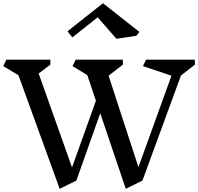

<svg xmlns="http://www.w3.org/2000/svg" viewBox="-20 -1158 1235 1197"><path d="M1108 -687 868 -32 764 19 605 -452 456 -32 352 19 95 -689 0 -746 20 -786H294V-755L221 -700L429 -114L578 -530L524 -690L432 -746L452 -786H746V-755L657 -686L843 -116L1049 -686L871 -746L891 -786H1195V-755ZM830 -935 706 -916 589 -1050 431 -925 401 -963 622 -1138 849 -959Z"/></svg>

Font: Inknut Antiqua
Style: Regular
Weight: 400
Designer: Claus Eggers Sørensen
Foundry: Claus Eggers Sørensen
Version: Version 1.003; ttfautohint (v1.8.2) -l 8 -r 50 -G 200 -x 14 